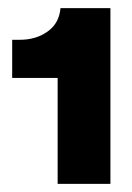

<svg xmlns="http://www.w3.org/2000/svg" viewBox="-20 -779 325 473"><path d="M122 -326V-587H10V-681H29Q69 -681 97.5 -701.5Q126 -722 129 -759H252V-326Z"/></svg>

Font: Mona Sans Expanded ExtraBold
Style: Regular
Weight: 800
Width: 7
Designer: Deni Anggara
Foundry: GitHub
Version: Version 1.001; ttfautohint (v1.8.4.7-5d5b);gftools[0.9.33]